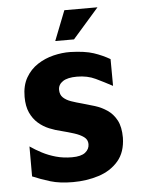

<svg xmlns="http://www.w3.org/2000/svg" viewBox="-51 -728 581 784"><g transform="rotate(-5 239.0 -336.0)"><path d="M216.8 15Q162.8 15 124.5 3.4Q86.2 -8.2 52 -22.8V-145.6Q74 -130.4 99.8 -116.9Q125.6 -103.4 156 -94.9Q186.4 -86.4 221.4 -86.4Q258.8 -86.4 275.9 -100Q293 -113.6 293 -134.2Q293 -152.6 277.8 -163.7Q262.6 -174.8 238.6 -182.4Q214.6 -190 188 -196.8Q163.2 -202.4 138.5 -212.5Q113.8 -222.6 93.8 -240.2Q73.8 -257.8 61.8 -284.1Q49.8 -310.4 49.8 -348.8Q49.8 -395.2 68.3 -427.3Q86.8 -459.4 116.9 -479Q147 -498.6 182.5 -507.2Q218 -515.8 251.4 -515.2Q311.4 -513.4 346.7 -501.7Q382 -490 413 -472L413.6 -362.2Q379.2 -380.6 345.9 -396.6Q312.6 -412.6 269.8 -412.6Q231.2 -412.6 211.9 -399.7Q192.6 -386.8 192.6 -365.4Q192.6 -345.2 204.9 -333.5Q217.2 -321.8 237.3 -314.8Q257.4 -307.8 281.2 -301.6Q306.2 -294.8 332.9 -286.5Q359.6 -278.2 382.9 -262.4Q406.2 -246.6 420.7 -219.5Q435.2 -192.4 435.2 -148Q434 -88.4 402.8 -52.4Q371.6 -16.4 322.3 -0.7Q273 15 216.8 15ZM194.4 -565.2 242.4 -687.4H378.2L271.2 -565.2Z"/></g></svg>

Font: Maven Pro VF Beta
Style: Regular
Weight: 400
Designer: Joe Prince
Foundry: Joe Prince
Version: Version 2.002